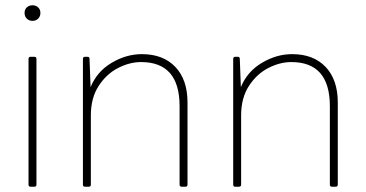

<svg xmlns="http://www.w3.org/2000/svg" viewBox="-20 -707 1384 727"><path d="M73 -658Q73 -671 81.5 -679Q90 -687 103 -687Q116 -687 124.5 -679Q133 -671 133 -658Q133 -645 124.5 -636.5Q116 -628 103 -628Q90 -628 81.5 -636.5Q73 -645 73 -658ZM96 0Q88 0 88 -8V-484Q88 -492 96 -492H110Q118 -492 118 -484V-8Q118 0 110 0Z M302 0Q294 0 294 -8V-484Q294 -492 302 -492H311Q319 -492 319 -484L323 -377Q347 -436 402.5 -469Q458 -502 517 -502Q598 -502 644 -453.5Q690 -405 690 -319V-8Q690 0 682 0H668Q660 0 660 -8V-305Q660 -472 514 -472Q471 -472 427 -449.5Q383 -427 353.5 -381.5Q324 -336 324 -270V-8Q324 0 316 0Z M871 0Q863 0 863 -8V-484Q863 -492 871 -492H880Q888 -492 888 -484L892 -377Q916 -436 971.5 -469Q1027 -502 1086 -502Q1167 -502 1213 -453.5Q1259 -405 1259 -319V-8Q1259 0 1251 0H1237Q1229 0 1229 -8V-305Q1229 -472 1083 -472Q1040 -472 996 -449.5Q952 -427 922.5 -381.5Q893 -336 893 -270V-8Q893 0 885 0Z"/></svg>

Font: LINE Seed Sans KR Thin
Style: Regular
Weight: 250
Designer: LINE BX Design & Sandoll Inc & Dalton Maag Ltd
Foundry: Sandoll Inc.
Version: Version 1.000